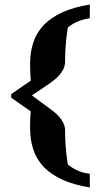

<svg xmlns="http://www.w3.org/2000/svg" viewBox="-20 -700 465 855"><path d="M30 -281 117 -341Q114 -381 114 -415Q114 -468 128.5 -511.5Q143 -555 175 -588.5Q207 -622 257.5 -645Q308 -668 380 -680V-619Q355 -615 337 -608.5Q319 -602 307 -595Q293 -587 282 -577Q279 -559 276 -536Q274 -516 272 -489Q270 -462 270 -429Q270 -409 262.5 -393Q255 -377 243.5 -364.5Q232 -352 218 -341Q204 -330 190 -321L122 -275L194 -222Q207 -213 220.5 -202Q234 -191 245 -178.5Q256 -166 263 -150.5Q270 -135 270 -116Q270 -82 272 -55.5Q274 -29 276 -9Q279 14 282 32Q293 42 307 50Q319 57 337 64Q355 71 380 74V135Q308 123 257.5 100Q207 77 175 43.5Q143 10 128.5 -33.5Q114 -77 114 -130Q114 -143 114.5 -163.5Q115 -184 117 -204L30 -265Z"/></svg>

Font: Bigshot One
Style: Regular
Weight: 400
Designer: Gesine Todt
Foundry: Gesine Todt
Version: Version 1.001